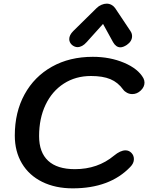

<svg xmlns="http://www.w3.org/2000/svg" viewBox="-20 -1021 821 1051"><path d="M61 -279Q61 -407 114.5 -504.5Q168 -602 264.5 -656Q361 -710 488 -710Q582 -710 659 -677.5Q736 -645 765 -593Q771 -581 771 -569Q771 -545 750.5 -525.5Q730 -506 704 -506Q689 -506 675.5 -513Q662 -520 654 -531Q626 -570 584.5 -587.5Q543 -605 478 -605Q394 -605 329.5 -563.5Q265 -522 229.5 -447.5Q194 -373 194 -276Q194 -187 243.5 -141Q293 -95 390 -95Q515 -95 604 -169Q639 -198 667 -198Q686 -198 699.5 -184Q713 -170 713 -150Q713 -127 693 -107Q581 10 378 10Q283 10 211 -25.5Q139 -61 100 -126.5Q61 -192 61 -279ZM359 -807Q359 -829 381 -851L509 -977Q520 -988 535 -994.5Q550 -1001 564 -1001Q578 -1001 590 -994.5Q602 -988 610 -977L694 -851Q703 -838 703 -823Q703 -795 674 -775Q654 -762 639 -762Q615 -762 599 -790L544 -890L454 -790Q430 -763 404 -763Q389 -763 374 -775Q359 -789 359 -807Z"/></svg>

Font: Kodchasan
Style: Bold Italic
Weight: 700
Italic angle: -10°
Version: Version 1.000; ttfautohint (v1.6)